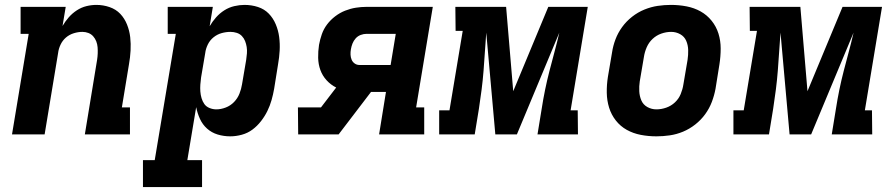

<svg xmlns="http://www.w3.org/2000/svg" viewBox="-20 -548 3640 783"><path d="M29 0 97 -410H64V-520H248L235 -442Q246 -461 260.5 -477.5Q275 -494 293.5 -506Q312 -518 332.5 -523Q353 -528 373 -528Q401 -528 427 -519Q453 -510 470.5 -491.5Q488 -473 498 -448Q508 -423 511 -396.5Q514 -370 512.5 -342Q511 -314 506 -286L477 -110H510V0H326L376 -304Q378 -317 378.5 -330Q379 -343 378 -355.5Q377 -368 372.5 -379.5Q368 -391 360 -400Q352 -409 340.5 -413.5Q329 -418 316 -418Q299 -418 281 -412.5Q263 -407 249 -395Q235 -383 227 -366Q219 -349 217 -332L162 0Z M804 215H563V105H611L697 -410H664V-520H848L835 -441Q846 -460 861 -477Q876 -494 895 -506Q914 -518 935.5 -523Q957 -528 977 -528Q1006 -528 1032 -519.5Q1058 -511 1076 -492.5Q1094 -474 1104.5 -449Q1115 -424 1118.5 -397Q1122 -370 1120.5 -342Q1119 -314 1114 -286L1098 -186Q1094 -163 1087.5 -140Q1081 -117 1070.5 -95.5Q1060 -74 1044.5 -54Q1029 -34 1009.5 -19.5Q990 -5 966 1.5Q942 8 919 8Q892 8 867.5 0.5Q843 -7 824.5 -23.5Q806 -40 795.5 -63Q785 -86 780 -111L744 105H804ZM862 -102Q881 -102 900.5 -109.5Q920 -117 934.5 -132Q949 -147 956.5 -166Q964 -185 967 -204L984 -304Q986 -317 987 -330.5Q988 -344 986 -356.5Q984 -369 979.5 -380.5Q975 -392 966.5 -401Q958 -410 945.5 -414Q933 -418 920 -418Q902 -418 884 -413Q866 -408 851 -396Q836 -384 827.5 -366.5Q819 -349 817 -332L800 -232Q798 -217 797 -203Q796 -189 797 -175Q798 -161 802 -147.5Q806 -134 813.5 -123.5Q821 -113 834.5 -107.5Q848 -102 862 -102Z M1196 0 1195 -110H1289L1351 -191Q1329 -202 1312 -220.5Q1295 -239 1286.5 -262.5Q1278 -286 1277.5 -312.5Q1277 -339 1281 -365Q1285 -387 1292.5 -408.5Q1300 -430 1314 -448.5Q1328 -467 1347 -481.5Q1366 -496 1387.5 -504.5Q1409 -513 1431 -516.5Q1453 -520 1474 -520H1745L1677 -110H1710V0H1526L1554 -173H1493L1361 0ZM1446 -283H1573L1594 -410H1475Q1463 -410 1451 -405.5Q1439 -401 1430.5 -391.5Q1422 -382 1417.5 -370.5Q1413 -359 1411 -347Q1409 -336 1409.5 -325Q1410 -314 1414 -304.5Q1418 -295 1426.5 -289Q1435 -283 1446 -283Z M2337 0H2172L2189 -104Q2195 -143 2203 -182Q2211 -221 2221 -259.5Q2231 -298 2241.5 -337Q2252 -376 2261 -415L2088 0H2000L1963 -415Q1960 -376 1957.5 -337Q1955 -298 1952 -259.5Q1949 -221 1944 -182Q1939 -143 1933 -104L1916 0H1771V-98H1813L1867 -422H1838L1837 -520H2044L2073 -176L2216 -520H2377L2307 -98H2336Z M2657 8Q2624 8 2593 2Q2562 -4 2536 -18.5Q2510 -33 2491.5 -56.5Q2473 -80 2464 -109Q2455 -138 2454.5 -170Q2454 -202 2459 -234L2476 -334Q2480 -361 2490 -387.5Q2500 -414 2517 -437.5Q2534 -461 2557.5 -479.5Q2581 -498 2608 -509Q2635 -520 2662 -524Q2689 -528 2716 -528Q2749 -528 2780 -522Q2811 -516 2837 -501.5Q2863 -487 2882 -463.5Q2901 -440 2910 -411Q2919 -382 2919 -350Q2919 -318 2914 -286L2898 -186Q2893 -159 2883 -132.5Q2873 -106 2856 -82.5Q2839 -59 2815.5 -40.5Q2792 -22 2765.5 -11Q2739 0 2711.5 4Q2684 8 2657 8ZM2657 -102Q2677 -102 2697 -109Q2717 -116 2732.5 -130.5Q2748 -145 2756 -164.5Q2764 -184 2767 -204L2784 -304Q2787 -324 2786.5 -344Q2786 -364 2778.5 -381.5Q2771 -399 2754 -408.5Q2737 -418 2717 -418Q2697 -418 2677 -411Q2657 -404 2641.5 -389.5Q2626 -375 2617.5 -355.5Q2609 -336 2606 -316L2589 -216Q2586 -196 2587 -176Q2588 -156 2595.5 -138.5Q2603 -121 2620 -111.5Q2637 -102 2657 -102Z M3537 0H3372L3389 -104Q3395 -143 3403 -182Q3411 -221 3421 -259.5Q3431 -298 3441.5 -337Q3452 -376 3461 -415L3288 0H3200L3163 -415Q3160 -376 3157.5 -337Q3155 -298 3152 -259.5Q3149 -221 3144 -182Q3139 -143 3133 -104L3116 0H2971V-98H3013L3067 -422H3038L3037 -520H3244L3273 -176L3416 -520H3577L3507 -98H3536Z"/></svg>

Font: Iosevka HT Extrabold Extended
Style: Italic
Weight: 800
Width: 7
Italic angle: -9°
Monospace: yes
Designer: Belleve Invis
Foundry: Belleve Invis
Version: Version 32.3.0; ttfautohint (v1.8.4)